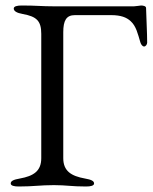

<svg xmlns="http://www.w3.org/2000/svg" viewBox="-20 -673 557 698"><path d="M48 5C102 5 126 0 176 0C222 0 239 5 293 5C310 5 322 2 322 -6C322 -15 312 -20 289 -24C239 -33 210 -51 210 -98V-556C210 -598 221 -618 252 -618H384C419 -618 440 -610 455 -596C475 -578 481 -550 490 -520C492 -513 497 -504 504 -504C510 -504 515 -512 515 -518C515 -553 512 -603 511 -644C511 -651 500 -653 493 -653C491 -653 472 -650 467 -650H177C131 -650 113 -653 59 -653C42 -653 30 -650 30 -642C30 -633 40 -626 63 -622C113 -613 130 -597 130 -550V-98C130 -51 102 -33 52 -24C29 -20 19 -15 19 -6C19 2 31 5 48 5Z"/></svg>

Font: Garamond-Math
Style: Regular
Weight: 400
Version: Version 2019-08-16